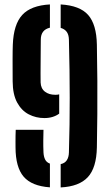

<svg xmlns="http://www.w3.org/2000/svg" viewBox="-20 -828 499 857"><path d="M36.5 -465Q36.4 -493.1 36.3 -518.2Q36.2 -543.3 36.2 -564.4Q36.2 -585.5 36.5 -602Q36.7 -618.4 37.2 -628.8Q40.7 -719.2 79.3 -761.3Q117.9 -803.5 202.8 -808.2V-704.4Q162.2 -694.8 162.1 -651.3Q162.1 -643.8 161.8 -618.4Q161.6 -593 161.4 -561Q161.2 -529 161 -501Q160.8 -473 161.3 -460.1Q162.3 -432.9 180.5 -418.9Q198.6 -404.9 226.9 -404.9Q231.4 -404.9 235.7 -405.3Q240 -405.7 244.2 -406.8V-320.8Q232 -311.6 215.3 -306.3Q198.6 -301 177.8 -301Q140.6 -301 108.4 -317.6Q76.2 -334.2 56.5 -370.4Q36.8 -406.7 36.5 -465ZM49.3 -170.1Q49.3 -180.6 49.2 -194.3Q49.2 -208.1 49.4 -222.4Q49.7 -236.7 50.2 -248.7H174.1Q173.6 -224.5 173.2 -200.6Q172.9 -176.6 174.1 -147.5Q175.1 -128.7 181.5 -115.9Q187.9 -103.1 202.8 -97.7V8.2Q121.5 2.5 85.5 -39.5Q49.6 -81.5 49.3 -170.1ZM250.8 8.6V-95.4Q269.4 -99.4 278.2 -112.8Q287.1 -126.2 287.6 -147.5Q289.5 -212.5 290.4 -272.3Q291.2 -332.1 291.2 -392Q291.2 -451.9 290.3 -515.6Q289.4 -579.2 287.6 -651.3Q287.1 -672.9 277.9 -685.7Q268.6 -698.5 250.8 -703.5V-808.2Q336.3 -803.3 373.5 -761.2Q410.7 -719 412.4 -628.8Q414.1 -544.4 414.5 -468Q414.9 -391.7 414.4 -318.4Q413.9 -245.2 412.4 -170.1Q410.7 -79 371.9 -37.2Q333.1 4.6 250.8 8.6Z"/></svg>

Font: Big Shoulders Stencil Display SC Thin
Style: Regular
Weight: 100
Designer: Patric King
Foundry: XO Type Co
Version: Version 2.001